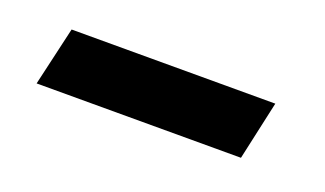

<svg xmlns="http://www.w3.org/2000/svg" viewBox="-29 -350 472 279"><g transform="rotate(20 207.5 -210.5)"><path d="M50 -256H365L345 -165H29Z"/></g></svg>

Font: Racing Sans One
Style: Regular
Weight: 400
Designer: Pablo Impallari, Rodrigo Fuenzalida
Foundry: Pablo Impallari, Rodrigo Fuenzalida
Version: Version 1.001; ttfautohint (v0.8) -G 200 -r 50